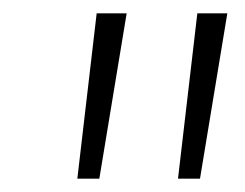

<svg xmlns="http://www.w3.org/2000/svg" viewBox="-20 -704 367 288"><path d="M96 -436 125 -684H170L129 -436ZM247 -436 276 -684H321L280 -436Z"/></svg>

Font: Fira Sans Extra Condensed ExtraLight
Style: Italic
Weight: 275
Width: 3
Italic angle: -8°
Designer: Carrois Corporate & Edenspiekermann AG
Foundry: Carrois Corporate GbR & Edenspiekermann AG
Version: Version 4.203